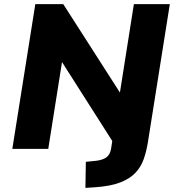

<svg xmlns="http://www.w3.org/2000/svg" viewBox="-20 -725 855 935"><path d="M396 190 398 63 448 58Q481 54 498.5 41Q516 28 521 -1L531 -67L548 -5L278 -429H283L215 0H40L152 -705H288L568 -268H563L632 -705H807L700 -31Q693 12 680 49.5Q667 87 640 116Q613 145 565.5 163.5Q518 182 442 187Z"/></svg>

Font: Nunito Sans 8pt Black
Style: Italic
Weight: 900
Italic angle: -9°
Version: Version 3.101;gftools[0.9.27]